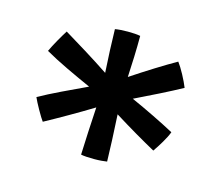

<svg xmlns="http://www.w3.org/2000/svg" viewBox="-62 -865 591 506"><g transform="rotate(15 234.0 -612.0)"><path d="M231 -439Q206.5 -439 194.5 -441.5Q195.5 -470 197.2 -503.8Q199 -537.5 201 -572Q170 -553 136.5 -533.8Q103 -514.5 74.5 -499Q68.5 -507 57.2 -527Q46 -547 41.5 -557.5Q66.5 -571.5 100.8 -588Q135 -604.5 168.5 -620Q136 -634.5 101.2 -651Q66.5 -667.5 39.5 -683Q46 -697 56 -714.8Q66 -732.5 74 -745Q99 -730 133.8 -708.5Q168.5 -687 200 -666Q198 -697 196.8 -727Q195.5 -757 195 -784Q209 -786.5 230 -786.5Q251.5 -786.5 264 -784Q264 -756 263 -727.2Q262 -698.5 260.5 -671Q290.5 -691 322.5 -711Q354.5 -731 378.5 -744.5Q386.5 -734 396.8 -715Q407 -696 412.5 -682Q387 -668 353.5 -651.2Q320 -634.5 288 -619Q319.5 -605 351.8 -589.2Q384 -573.5 409 -560Q404.5 -547.5 394.2 -530.2Q384 -513 375.5 -501Q351 -514.5 320.2 -532.5Q289.5 -550.5 260 -569Q262 -534.5 263.5 -499.5Q265 -464.5 265.5 -441.5Q260 -440.5 250.8 -439.8Q241.5 -439 231 -439Z"/></g></svg>

Font: Grandstander Light
Style: Regular
Weight: 300
Designer: Tyler Finck
Foundry: Etcetera Type Co
Version: Version 1.200; ttfautohint (v1.8.3)